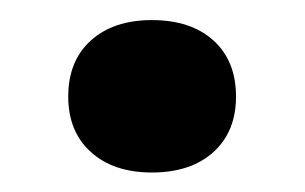

<svg xmlns="http://www.w3.org/2000/svg" viewBox="-20 -161 310 195"><path d="M219.7 -63Q219.7 -27.3 196.8 -6.6Q173.8 14.2 134.3 14.2Q95.2 14.2 72.3 -6.6Q49.3 -27.3 49.3 -63Q49.3 -99.1 72.3 -119.9Q95.2 -140.6 134.3 -140.6Q173.8 -140.6 196.8 -119.9Q219.7 -99.1 219.7 -63Z"/></svg>

Font: TypoPRO Playfair Display SC
Style: Bold
Weight: 700
Designer: Claus Eggers Sørensen
Foundry: Claus Eggers Sørensen
Version: Version 1.004;PS 001.004;hotconv 1.0.70;makeotf.lib2.5.58329